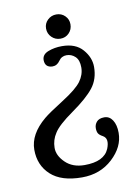

<svg xmlns="http://www.w3.org/2000/svg" viewBox="-73 -427 503 704"><g transform="rotate(-10 178.5 -74.5)"><path d="M289.1 -164.1Q289.1 -118.7 264.2 -86.9Q239.3 -55.2 183.1 -15.6Q127 23.9 111.3 49.8Q95.2 74.2 95 103.3Q94.7 132.3 121.6 158.4Q148.4 184.6 192.9 184.6Q265.6 184.6 284.2 140.6Q298.8 104 276.9 91.8Q264.2 85 260.3 77.9Q256.3 70.8 256.3 58.6Q256.3 45.4 265.1 35.2Q273.9 24.9 293.2 24.7Q312.5 24.4 324.2 42.2Q335.9 60.1 335.9 89.8Q335.9 142.1 289.8 184.8Q243.7 227.5 175.8 227.5Q99.1 227.5 59.8 191.4Q20.5 155.3 20.5 97.4Q20.5 39.6 80.6 -10.7Q98.6 -25.9 153.1 -60.3Q207.5 -94.7 225.1 -118.9Q242.7 -143.1 242.7 -170.4Q242.7 -197.8 229 -210.7Q215.3 -223.6 196.8 -223.6Q178.2 -223.6 167.5 -207.8Q156.7 -191.9 139.2 -191.9Q111.8 -192.9 111.3 -220.2Q111.3 -241.2 134.5 -250.2Q157.7 -259.3 186 -259.3Q236.8 -259.3 262.9 -229.2Q289.1 -199.2 289.1 -164.1ZM231 -333Q231 -313.5 218 -300.3Q205.1 -287.1 186 -287.1Q167 -287.1 153.6 -300.3Q140.1 -313.5 140.1 -333Q140.1 -351.6 153.6 -364.5Q167 -377.4 186 -377.4Q205.1 -377.4 218 -364.5Q231 -351.6 231 -333Z"/></g></svg>

Font: Lancelot
Style: Regular
Weight: 400
Designer: Marion Kadi
Foundry: Marion Kadi, Anton Koovit
Version: 1.004